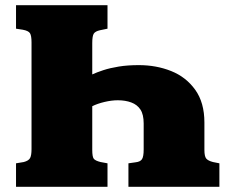

<svg xmlns="http://www.w3.org/2000/svg" viewBox="-20 -723 881 743"><path d="M42 0V-91L72 -96Q91 -101 96.5 -111.5Q102 -122 102 -146V-559Q102 -585 96 -594.5Q90 -604 68 -608L42 -612V-703H396V-612L367 -606Q349 -602 343 -593Q337 -584 337 -556V-435Q354 -443 380 -451.5Q406 -460 440 -465.5Q474 -471 517 -471Q585 -471 642.5 -448Q700 -425 735.5 -375.5Q771 -326 771 -249V-143Q771 -118 778 -109.5Q785 -101 804 -96L829 -91V0H477V-91L505 -95Q523 -97 529.5 -107Q536 -117 536 -145V-245Q536 -280 523.5 -299Q511 -318 488 -326.5Q465 -335 436 -335Q412 -335 384.5 -328.5Q357 -322 337 -312V-143Q337 -116 343 -108.5Q349 -101 369 -96L396 -91V0Z"/></svg>

Font: Literata 18pt Black
Style: Regular
Weight: 900
Designer: Latin by Veronika Burian and Jose Scaglione. Greek by Irene Vlachou. Cyrillic by Vera Evstafieva.
Foundry: TypeTogether
Version: Version 3.103;gftools[0.9.29]